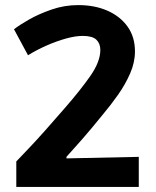

<svg xmlns="http://www.w3.org/2000/svg" viewBox="-20 -734 613 754"><path d="M44 0V-100Q44 -100 94.5 -153Q145 -206 234 -309Q296 -380 335 -436Q374 -492 374 -538Q374 -563 358.5 -578Q343 -593 305 -593Q276 -593 238.5 -582.5Q201 -572 162.5 -555Q124 -538 90 -517L35 -619Q55 -635 93.5 -657Q132 -679 182.5 -696.5Q233 -714 287 -714Q352 -714 402 -692Q452 -670 481 -629.5Q510 -589 510 -532Q510 -489 491 -445.5Q472 -402 443 -361Q414 -320 382 -282Q361 -256 340.5 -231.5Q320 -207 302 -186.5Q284 -166 270 -150.5Q256 -135 248.5 -126.5Q241 -118 241 -118V-112L525 -118V0Z"/></svg>

Font: Ruda ExtraBold
Style: Regular
Weight: 800
Designer: Mariela Monsalve and Angelina Sanchez
Foundry: Mariela Monsalve and Angelina Sanchez
Version: Version 2.000